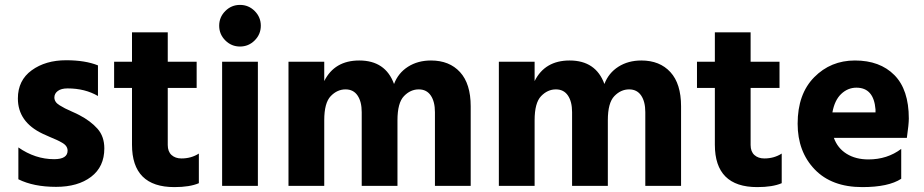

<svg xmlns="http://www.w3.org/2000/svg" viewBox="-20 -759 3775 784"><path d="M380 -492V-367Q327 -398 256 -398Q230 -398 216 -387.5Q202 -377 202 -361Q202 -352 207 -344Q212 -336 223.5 -329Q235 -322 245.5 -316.5Q256 -311 274.5 -303Q293 -295 304 -289Q350 -265 378 -233.5Q406 -202 406 -153Q406 -78 352 -37Q298 4 209 4Q117 4 55 -27V-157Q124 -109 201 -109Q256 -109 256 -144Q256 -153 251 -161Q246 -169 234 -176Q222 -183 212 -187.5Q202 -192 183 -200Q164 -208 154 -213Q53 -261 53 -357Q53 -431 109.5 -472Q166 -513 250 -513Q328 -513 380 -492Z M665 -400V-167Q665 -140 680.5 -126Q696 -112 721 -112Q761 -112 792 -132V-11Q755 5 692 5Q519 5 519 -168V-400H446V-507H519V-627H665V-507H783V-400Z M887 0V-507H1033V0ZM900 -594Q875 -619 875 -654Q875 -689 900 -714Q925 -739 960 -739Q995 -739 1020 -714Q1045 -689 1045 -654Q1045 -619 1020 -594Q995 -569 960 -569Q925 -569 900 -594Z M1304 -507V-428Q1346 -512 1447 -512Q1554 -512 1589 -416Q1606 -461 1646 -486.5Q1686 -512 1740 -512Q1815 -512 1858.5 -464.5Q1902 -417 1902 -325V0H1756V-301Q1756 -344 1739 -369Q1722 -394 1690 -394Q1656 -394 1629.5 -366.5Q1603 -339 1603 -268V0H1457V-301Q1457 -344 1440 -369Q1423 -394 1391 -394Q1357 -394 1330.5 -366.5Q1304 -339 1304 -268V0H1158V-507Z M2163 -507V-428Q2205 -512 2306 -512Q2413 -512 2448 -416Q2465 -461 2505 -486.5Q2545 -512 2599 -512Q2674 -512 2717.5 -464.5Q2761 -417 2761 -325V0H2615V-301Q2615 -344 2598 -369Q2581 -394 2549 -394Q2515 -394 2488.5 -366.5Q2462 -339 2462 -268V0H2316V-301Q2316 -344 2299 -369Q2282 -394 2250 -394Q2216 -394 2189.5 -366.5Q2163 -339 2163 -268V0H2017V-507Z M3045 -400V-167Q3045 -140 3060.5 -126Q3076 -112 3101 -112Q3141 -112 3172 -132V-11Q3135 5 3072 5Q2899 5 2899 -168V-400H2826V-507H2899V-627H3045V-507H3163V-400Z M3555 -300V-312Q3548 -401 3477 -401Q3442 -401 3415 -375.5Q3388 -350 3379 -300ZM3660 -151V-29Q3608 5 3501 5Q3376 5 3306.5 -67.5Q3237 -140 3237 -254Q3237 -375 3304.5 -443.5Q3372 -512 3471 -512Q3573 -512 3632 -452.5Q3691 -393 3691 -275Q3691 -252 3683 -196H3385Q3400 -154 3437 -131Q3474 -108 3526 -108Q3603 -108 3660 -151Z"/></svg>

Font: Hind Bold
Style: Regular
Weight: 700
Designer: Manushi Parikh, Satya Rajpurohit
Foundry: Indian Type Foundry
Version: Version 1.201;PS 1.0;hotconv 1.0.78;makeotf.lib2.5.61930; tt